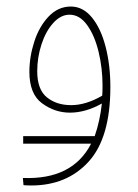

<svg xmlns="http://www.w3.org/2000/svg" viewBox="-20 -337 423 588"><path d="M318 -71Q318 85 251.5 158Q185 231 76 231Q60 231 52 230L50 208Q202 214 259 103H51V80H270Q286 34 292 -20Q242 8 194 8Q148 8 109 -20.5Q70 -49 70 -117Q70 -163 85 -209.5Q100 -256 129 -286.5Q158 -317 197 -317Q234 -317 261.5 -283.5Q289 -250 303.5 -193.5Q318 -137 318 -71ZM293 -44Q294 -54 294 -75Q294 -128 282 -178Q270 -228 247 -260Q224 -292 193 -292Q166 -292 143 -266.5Q120 -241 107 -201Q94 -161 94 -119Q94 -63 123.5 -39Q153 -15 198 -15Q243 -15 293 -44Z"/></svg>

Font: Noto Sans Arabic CondThin
Style: Regular
Weight: 250
Width: 3
Designer: Nadine Chahine
Foundry: Monotype Imaging Inc.
Version: Version 1.001